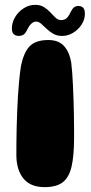

<svg xmlns="http://www.w3.org/2000/svg" viewBox="-20 -762 374 792"><path d="M164 9.9Q105.1 9.9 76.3 -26.1Q47.5 -62.1 47.5 -122.6Q47.5 -145.6 47.7 -173.7Q47.9 -201.8 48.7 -233.1Q49.5 -264.5 50.7 -297.5Q51.9 -330.5 53.9 -363.4Q55.9 -396.2 58.8 -426.8Q61.6 -457.4 65.6 -483.9Q75.8 -541.6 100.5 -569.2Q125.2 -596.9 179.4 -596.9Q223.2 -596.9 245.3 -570.8Q267.4 -544.6 273.8 -504Q276 -486.1 277.9 -461.8Q279.8 -437.4 281 -409Q282.2 -380.6 283.3 -350.9Q284.4 -321.2 284.8 -292.5Q285.2 -263.8 285.5 -238.1Q285.8 -212.5 285.6 -193Q285.5 -119.8 275.3 -75.2Q265.1 -30.6 239.1 -10.4Q213 9.9 164 9.9ZM57.6 -613.8Q45.5 -613.8 37.2 -620.7Q29 -627.6 29 -644.2Q29 -668.9 42.2 -691.2Q55.5 -713.6 77.6 -727.8Q99.6 -742 125.2 -742Q146.9 -742 161.8 -732.5Q176.6 -723 188.1 -710.6Q199.5 -698.1 209.7 -688.6Q219.9 -679.1 231.5 -679.1Q245 -679.1 253.4 -685.9Q261.9 -692.6 270.8 -711.1Q277.8 -725.6 285.1 -731.5Q292.5 -737.4 304.6 -737.4Q314.2 -737.4 322.2 -730.8Q330.2 -724.1 330.2 -705Q330.2 -681.5 316.5 -660.5Q302.8 -639.5 281.4 -626.6Q260 -613.8 236.1 -613.8Q215 -613.8 199.6 -622.8Q184.1 -631.8 172.1 -643.4Q160.1 -655 149.9 -664Q139.6 -673 129.2 -673Q118.5 -673 109.2 -664.2Q99.9 -655.5 92.4 -639.9Q84.9 -623.5 76.2 -618.6Q67.6 -613.8 57.6 -613.8Z"/></svg>

Font: Gluten Thin
Style: Regular
Weight: 100
Designer: Tyler Finck
Foundry: Etcetera Type Company
Version: Version 1.300